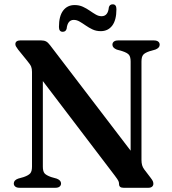

<svg xmlns="http://www.w3.org/2000/svg" viewBox="-20 -892 816 912"><path d="M270 -20.5Q270 -11.5 263.2 -5.8Q256.5 0 242.5 0H73.5Q59.5 0 52.5 -5.8Q45.5 -11.5 45.5 -20.5Q45.5 -36 66 -43.5L92.5 -51Q115.5 -59 123.8 -68.8Q132 -78.5 132 -100.5V-550Q132 -565.5 128 -575.5Q124 -585.5 109 -603.5L66 -656.5Q58.5 -666.5 55.8 -671.8Q53 -677 53 -682.5Q53 -691 59.2 -695.5Q65.5 -700 75.5 -700H176Q189.5 -700 198.8 -695.2Q208 -690.5 218 -677L622.5 -147.5L600.5 -96.5V-599.5Q600.5 -621 593 -631Q585.5 -641 561 -649L534.5 -656.5Q514 -665 514 -679.5Q514 -689 521 -694.5Q528 -700 541.5 -700H710.5Q724.5 -700 731.5 -694.5Q738.5 -689 738.5 -679.5Q738.5 -664.5 718 -656.5L691.5 -649Q668.5 -641.5 660.2 -631.8Q652 -622 652 -599.5V-133Q652 -118 655 -107.5Q658 -97 665 -87.5L695.5 -47.5Q704 -36.5 706.2 -30.8Q708.5 -25 708.5 -19Q708.5 -10.5 702.2 -5.2Q696 0 684.5 0H567Q545.5 0 545.5 -17.5Q545.5 -25.5 542.5 -32.2Q539.5 -39 525.5 -57.5L142 -561.5L183.5 -592V-100.5Q183.5 -79 191.2 -69.2Q199 -59.5 223 -51L249.5 -43.5Q270 -35.5 270 -20.5ZM458.5 -744Q437 -744 419.5 -752.2Q402 -760.5 387 -771Q372 -781.5 358.2 -789.5Q344.5 -797.5 330.5 -797.5Q301 -797.5 296.5 -755.5Q292.5 -741 278 -741Q260 -741 260 -764Q260 -815.5 280 -841.8Q300 -868 334.5 -868Q356 -868 373.5 -860Q391 -852 406 -841.5Q421 -831 434.8 -823Q448.5 -815 462.5 -815Q493 -815 497 -857Q500.5 -871.5 515.5 -871.5Q533 -871.5 533 -848.5Q533 -796.5 513 -770.2Q493 -744 458.5 -744Z"/></svg>

Font: Fraunces Medium
Style: Regular
Weight: 500
Version: Version 1.000;[b76b70a41]